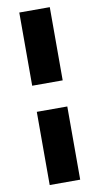

<svg xmlns="http://www.w3.org/2000/svg" viewBox="-99 -819 515 992"><g transform="rotate(-10 158.0 -322.5)"><path d="M238 -775V-391H78V-775ZM238 -254V130H78V-254Z"/></g></svg>

Font: Raleway Black
Style: Regular
Weight: 900
Designer: Matt McInerney, Pablo Impallari, Rodrigo Fuenzalida
Foundry: Matt McInerney, Pablo Impallari, Rodrigo Fuenzalida
Version: Version 4.026